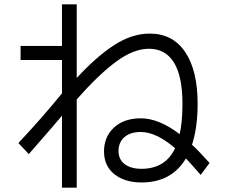

<svg xmlns="http://www.w3.org/2000/svg" viewBox="-20 -824 1040 886"><path d="M906 -17Q865 -64 838 -93Q772 18 633 18Q556 18 508 -20Q460 -58 460 -125Q460 -193 506 -235.5Q552 -278 630 -278Q713 -278 809 -205Q822 -261 822 -345Q822 -471 783 -535Q744 -599 667 -599Q597 -599 516.5 -540Q436 -481 334 -365V42H266V-290Q231 -248 146 -151L113 -113L65 -164Q171 -277 266 -393V-547H75V-612H266V-804H334V-464Q425 -563 507 -616Q589 -669 671 -669Q777 -669 834.5 -584Q892 -499 892 -345Q892 -236 866 -156Q892 -133 947 -72ZM788 -140Q701 -215 629 -215Q582 -215 554.5 -191.5Q527 -168 527 -127Q527 -88 555.5 -66.5Q584 -45 633 -45Q743 -45 788 -140Z"/></svg>

Font: IBM Plex Sans SC
Style: Regular
Weight: 400
Designer: Mike Abbink; Paul van der Laan; Pieter van Rosmalen; Eunyou Noh; Wujin Sim; Chorong Kim; Dohee Lee; Yejin We; Jinhee Kim
Foundry: Sandoll Inc.
Version: Version 1.000